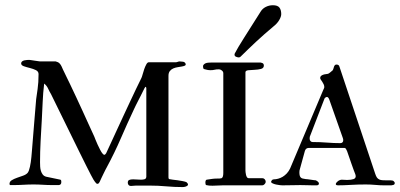

<svg xmlns="http://www.w3.org/2000/svg" viewBox="-20 -723 1560 749"><path d="M511.2 1Q510.3 1 507.3 1.2Q504.4 1.5 500.7 1.7Q497.1 2 494.1 2.2Q491.2 2.4 490.2 2.4Q484.9 2.4 481.7 -1.2Q478.5 -4.9 478.5 -10.3Q478.5 -18.6 484.1 -21Q489.7 -23.4 499.5 -23.4Q506.3 -23.4 514.6 -22.7Q522.9 -22 529.8 -22Q538.1 -22 544.2 -23.9Q550.3 -25.9 550.8 -33.7V-378.4Q550.3 -384.3 548.3 -384.3Q545.4 -384.3 536.6 -364.7Q533.2 -357.4 528.3 -348.1Q523.4 -338.9 518.8 -329.6Q514.2 -320.3 509.8 -311.8Q505.4 -303.2 502.9 -297.4Q475.6 -239.3 451.2 -182.9Q426.8 -126.5 396.5 -70.3Q395 -67.9 391.4 -60.8Q387.7 -53.7 383.8 -45.4Q379.9 -37.1 375.7 -28.6Q371.6 -20 369.1 -14.2Q366.2 -8.8 364.3 -7.3Q362.3 -5.9 359.9 -5.9Q355.5 -5.9 350.1 -14.2Q347.7 -17.1 344.5 -22.5Q341.3 -27.8 334.7 -40.5Q328.1 -53.2 316.9 -75.4Q305.7 -97.7 287.6 -134.5Q269.5 -171.4 242.9 -225.6Q216.3 -279.8 179.2 -355.5Q172.4 -366.7 167.5 -377.7Q162.6 -388.7 152.3 -397Q147.9 -360.4 146.5 -325.9Q145 -291.5 143.1 -255.9Q140.6 -214.4 138.4 -172.6Q136.2 -130.9 136.2 -89.4Q136.2 -81.5 136.7 -72.8Q137.2 -64 139.6 -56.2Q142.1 -48.3 146.7 -42.2Q151.4 -36.1 159.7 -33.7L215.8 -22Q218.3 -21 218.8 -17.8Q219.2 -14.6 219.2 -12.7Q219.2 -2 209.5 -1H185.1Q165.5 -1 147.5 -2.2Q129.4 -3.4 110.8 -3.4Q90.8 -3.4 71.5 -2.2Q52.2 -1 32.2 -1H19.5Q17.1 -2 17.1 -5.9Q17.1 -14.6 25.9 -20Q34.7 -25.4 46.6 -29.5Q58.6 -33.7 70.3 -37.8Q82 -42 87.9 -48.8Q93.3 -55.7 96.9 -72.8Q100.6 -89.8 102.5 -110.8Q103.5 -122.6 105 -140.1Q106.4 -157.7 108.6 -184.6Q110.8 -211.4 113.8 -248.5Q116.7 -285.6 121.1 -336.4Q123 -350.6 126.7 -375.7Q130.4 -400.9 130.4 -434.1Q130.4 -444.3 119.9 -449.5Q109.4 -454.6 96.4 -457.8Q83.5 -460.9 73 -464.6Q62.5 -468.3 62.5 -475.6Q62.5 -480.5 66.2 -483.4Q69.8 -486.3 75 -487.5Q80.1 -488.8 85.4 -489Q90.8 -489.3 94.7 -489.3Q96.2 -489.3 102.3 -488.3Q108.4 -487.3 115.5 -486.3Q122.6 -485.4 128.7 -484.4Q134.8 -483.4 136.2 -483.4H197.3Q207 -481 212.2 -475.8Q217.3 -470.7 220.7 -462.9Q222.7 -458 225.3 -452.4Q228 -446.8 231.7 -439.2Q235.4 -431.6 240.5 -420.9Q245.6 -410.2 252.9 -395.5Q264.6 -371.1 276.9 -344.7Q289.1 -318.4 301.3 -292Q313.5 -265.6 325.2 -239.5Q336.9 -213.4 348.1 -189.5Q349.1 -187 352.5 -178.2Q356 -169.4 360.8 -158.9Q365.7 -148.4 370.8 -138.4Q376 -128.4 380.4 -123.5Q383.8 -119.1 387.2 -119.1Q390.1 -119.1 394 -125Q402.3 -143.1 413.3 -166.7Q424.3 -190.4 436.5 -217Q448.7 -243.7 461.7 -271.5Q474.6 -299.3 487.1 -325.9Q499.5 -352.5 511 -376.5Q522.5 -400.4 531.7 -418.9Q533.7 -422.9 536.4 -432.9Q539.1 -442.9 542.7 -453.4Q546.4 -463.9 550.8 -471.9Q555.2 -480 560.1 -480H665Q668.5 -480 673.1 -481.7Q677.7 -483.4 680.2 -483.4Q686 -483.4 693.8 -482.2Q701.7 -481 704.1 -474.1Q705.6 -469.2 701.2 -467Q696.8 -464.8 689.5 -463.6Q682.1 -462.4 673.1 -460.9Q664.1 -459.5 656 -456.1Q647.9 -452.6 642.6 -445.8Q637.2 -439 637.2 -427.2V-31.2Q637.2 -25.9 639.6 -24.4Q645.5 -22.9 654.3 -22Q663.1 -21 672.4 -19.8Q681.6 -18.6 690.9 -16.8Q700.2 -15.1 707 -12.7Q709.5 -10.7 711.4 -8.1Q713.4 -5.4 713.4 -3.4Q713.4 -0.5 710.9 1.5Q708.5 3.4 705.3 4.6Q702.1 5.9 698.5 6.3Q694.8 6.8 692.9 6.8Q660.6 6.8 628.7 3.9Q596.7 1 564.5 1Z M937.5 -440.9V-58.1Q937.5 -55.7 938 -50.8Q938.5 -45.9 939.7 -40.8Q940.9 -35.6 943.4 -31.7Q945.8 -27.8 950.2 -27.8H1003.9Q1009.3 -27.8 1012.9 -23.4Q1016.6 -19 1016.6 -13.7Q1016.6 -9.3 1012.2 -4.6Q1007.8 0 1003.4 0H850.1Q840.3 0 830.6 0.7Q820.8 1.5 809.1 1.5Q802.2 1.5 795.9 1Q789.6 0.5 784.2 -1Q781.2 -2.9 781.2 -10.3Q781.2 -20.5 786.1 -22Q798.3 -23.9 807.1 -25.1Q815.9 -26.4 825.7 -26.4Q833.5 -26.4 836.7 -26.6Q839.8 -26.9 844.2 -27.8Q851.1 -30.8 851.1 -48.3V-437.5Q851.1 -443.4 845.5 -448Q839.8 -452.6 834.5 -452.6Q823.2 -452.6 817.1 -450.9Q811 -449.2 801.3 -449.2Q794.9 -449.2 788.6 -450.4Q782.2 -451.7 775.9 -453.6Q772.5 -455.1 772.5 -459.5Q771 -465.8 773.7 -469.7Q776.4 -473.6 781.2 -475.8Q786.1 -478 792.2 -478.5Q798.3 -479 803.7 -479H979.5Q992.2 -479 995.6 -479Q999 -479 1000 -478Q1009.3 -476.6 1009.3 -467.3Q1009.3 -457 998 -454.1Q986.8 -451.2 973.4 -450.7Q960 -450.2 948.7 -449Q937.5 -447.8 937.5 -440.9ZM1077.1 -668Q1077.1 -658.2 1069.3 -644.8Q1061.5 -631.3 1045.9 -619.1Q1028.8 -605 1011.7 -589.8Q994.6 -574.7 978 -559.3Q961.4 -543.9 946.5 -529.3Q931.6 -514.6 918.9 -502.4Q916.5 -500 914.3 -499.5Q912.1 -499 911.1 -499Q907.2 -499 901.1 -501.5Q895 -503.9 895 -509.3Q895 -510.3 895 -511.7Q895 -513.2 896 -514.6Q906.7 -535.6 931.9 -575.2Q957 -614.7 997.1 -678.2Q1003.9 -689.5 1016.8 -696Q1029.8 -702.6 1044.4 -702.6Q1063 -702.6 1070.1 -693.4Q1077.1 -684.1 1077.1 -668Z M1037.6 -13.7Q1037.6 -15.6 1040.3 -19.5Q1043 -23.4 1048.3 -23.4Q1056.2 -23.4 1065.2 -25.9Q1074.2 -28.3 1082.8 -33.4Q1091.3 -38.6 1098.9 -46.6Q1106.4 -54.7 1111.8 -65.9L1241.2 -372.6Q1241.7 -373.5 1243.4 -377.2Q1245.1 -380.9 1245.1 -383.3Q1245.1 -388.7 1242.7 -394Q1240.2 -399.4 1237.1 -404.1Q1233.9 -408.7 1231.4 -412.4Q1229 -416 1229 -418.9Q1229 -423.8 1232.4 -426.8Q1235.8 -429.7 1240.5 -431.4Q1245.1 -433.1 1250.5 -433.6Q1255.9 -434.1 1259.8 -435.1Q1264.2 -437 1269.5 -441.7Q1274.9 -446.3 1278.3 -449.2Q1279.8 -451.7 1280.8 -455.6Q1281.7 -459.5 1283 -462.9Q1284.2 -466.3 1286.4 -468.8Q1288.6 -471.2 1292.5 -471.2Q1302.2 -471.2 1304.2 -462.9L1443.8 -44.9Q1446.8 -35.6 1450.4 -30.5Q1454.1 -25.4 1459.5 -22.9Q1464.8 -20.5 1471.4 -20Q1478 -19.5 1486.8 -19.5H1504.4Q1508.8 -19.5 1511.2 -18.6Q1513.7 -18.6 1516.8 -15.1Q1520 -11.7 1520 -9.3Q1520 -1.5 1511.2 -1Q1510.3 0 1504.4 0H1476.6Q1462.4 0 1443.8 -1.7Q1425.3 -3.4 1406.7 -3.4Q1376.5 -3.4 1348.1 -1.7Q1319.8 0 1297.9 0Q1295.4 0 1292.7 -1Q1290 -2 1290 -4.9Q1290 -7.8 1292.5 -10.7Q1294.9 -13.7 1298.3 -16.4Q1301.8 -19 1305.9 -20.5Q1310.1 -22 1313.5 -22Q1318.4 -22 1323.2 -21.5Q1328.1 -21 1334 -21Q1349.6 -21 1359.4 -24.4Q1367.7 -27.3 1367.7 -36.1Q1367.7 -37.1 1367.2 -38.6Q1366.7 -40 1366.2 -43Q1364.3 -47.4 1359.9 -59.3Q1355.5 -71.3 1350.6 -85.4Q1345.7 -99.6 1341.1 -112.8Q1336.4 -126 1334 -133.3Q1332 -137.7 1329.8 -141.8Q1327.6 -146 1322.3 -146H1185.1Q1172.9 -146 1169.4 -134.3L1149.9 -63.5Q1148.9 -60.1 1148.4 -57.6Q1147.9 -55.2 1147.9 -50.8Q1147.9 -43 1149.2 -38.3Q1150.4 -33.7 1153.1 -30.8Q1155.8 -27.8 1160.4 -26.6Q1165 -25.4 1172.4 -24.4Q1174.8 -24.4 1180.4 -23.7Q1186 -22.9 1192.4 -22Q1198.7 -21 1204.3 -20.3Q1210 -19.5 1212.4 -19.5Q1214.8 -18.6 1219.5 -14.9Q1224.1 -11.2 1224.1 -6.8Q1224.1 -4.4 1222.2 -2.2Q1220.2 0 1214.8 0H1199.7Q1191.9 0 1178.5 -0.5Q1165 -1 1151.4 -1Q1138.2 -1 1119.6 -0.5Q1101.1 0 1081.5 0Q1079.1 0 1071.8 -0.7Q1064.5 -1.5 1056.9 -3.2Q1049.3 -4.9 1043.5 -7.6Q1037.6 -10.3 1037.6 -13.7ZM1188.5 -189.5Q1188 -188.5 1188 -184.1V-181.6Q1188 -176.3 1191.2 -172.6Q1194.3 -168.9 1199.7 -168.9Q1229.5 -168.9 1256.1 -166.7Q1282.7 -164.6 1307.6 -164.6Q1313 -164.6 1315.9 -167.7Q1318.8 -170.9 1318.8 -173.8V-179.2Q1318.8 -180.2 1318.4 -181.2Q1317.4 -182.6 1316.9 -186L1264.6 -334.5Q1260.7 -344.7 1255.4 -344.7Q1252.9 -344.7 1250 -342.8Q1247.1 -340.8 1246.1 -338.9Z"/></svg>

Font: IM FELL French Canon SC
Style: Regular
Weight: 400
Designer: Igino Marini
Foundry: Igino Marini
Version: 3.00